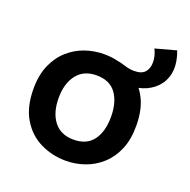

<svg xmlns="http://www.w3.org/2000/svg" viewBox="-119 -767 888 896"><g transform="rotate(20 325.0 -319.0)"><path d="M453 -419 351 -438V-512Q384 -507 408 -499Q432 -491 455 -491Q494 -491 510 -511Q526 -531 525 -562Q524 -593 509 -622L612 -650Q631 -600 628 -558.5Q625 -517 602 -485.5Q579 -454 541 -436.5Q503 -419 453 -419ZM299 12Q231 12 172.5 -16.5Q114 -45 78.5 -104Q43 -163 43 -253Q43 -321 64.5 -370.5Q86 -420 123 -453Q160 -486 205.5 -501.5Q251 -517 299 -517Q366 -517 424 -488.5Q482 -460 517.5 -401.5Q553 -343 553 -253Q553 -185 532 -135.5Q511 -86 474.5 -53Q438 -20 392.5 -4Q347 12 299 12ZM299 -93Q364 -93 396 -136Q428 -179 428 -253Q428 -325 396.5 -368.5Q365 -412 299 -412Q236 -412 202 -368.5Q168 -325 168 -253Q168 -179 202 -136Q236 -93 299 -93Z"/></g></svg>

Font: Inclusive Sans SemiBold
Style: Regular
Weight: 600
Designer: Olivia King
Foundry: Olivia King
Version: Version 2.004